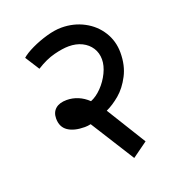

<svg xmlns="http://www.w3.org/2000/svg" viewBox="-129 -732 858 924"><g transform="rotate(-20 300.0 -270.0)"><path d="M230 -136.5Q175.5 -136.5 144.5 -157.5Q113.5 -178.5 113.5 -222Q113.5 -254 133.8 -271.5Q154 -289 191 -289Q221 -289 248.8 -277.5Q276.5 -266 300 -243.5Q329 -255 356.5 -283.2Q384 -311.5 401.2 -347.2Q418.5 -383 418.5 -415Q418.5 -448 402 -473.8Q385.5 -499.5 356.2 -514Q327 -528.5 289 -528.5Q257.5 -528.5 213.2 -517.2Q169 -506 120 -475L73.5 -548Q92.5 -565 130.2 -583Q168 -601 210.2 -613Q252.5 -625 286 -625Q349 -625 401 -597.5Q453 -570 483 -522Q513 -474 513 -415Q513 -349.5 487.2 -300Q461.5 -250.5 426 -220.5Q390.5 -190.5 355.5 -174.5L480.5 28L402 84.5L260.5 -140Q245 -136.5 230 -136.5Z"/></g></svg>

Font: JuliaMono ExtraBold
Style: Italic
Weight: 800
Italic angle: -9°
Monospace: yes
Designer: cormullion
Foundry: corm
Version: Version 0.057; ttfautohint (v1.8.4)